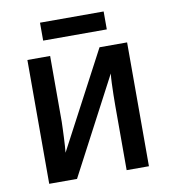

<svg xmlns="http://www.w3.org/2000/svg" viewBox="-78 -755 736 823"><g transform="rotate(-10 289.5 -343.5)"><path d="M169 -252Q169 -239 168 -221.5Q167 -204 166.5 -185Q166 -166 164.5 -148.5Q163 -131 162 -119L384 -539H504V0H407V-281Q407 -302 407.5 -327.5Q408 -353 409 -378Q410 -403 412 -420L191 0H70V-539H169ZM428 -687V-609H151V-687Z"/></g></svg>

Font: Noto Sans Display SemiCondensed Medium
Style: Regular
Weight: 500
Width: 4
Designer: Monotype Design Team
Foundry: Monotype Imaging Inc.
Version: Version 2.003